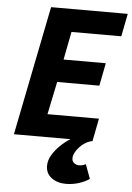

<svg xmlns="http://www.w3.org/2000/svg" viewBox="-59 -696 663 964"><g transform="rotate(5 272.5 -213.5)"><path d="M310 225.5Q266.6 225.5 237.3 203.7Q208 181.8 208 143.1Q208 115.7 223.8 88.9Q239.6 62.2 263.7 39.1Q287.8 16 313.5 0H28.5L158.8 -651.8H545.3L522.8 -536.8H271.8L244.2 -395.3H457.1L434.6 -280.3H222L187.7 -115H447.1L424.6 0Q405.6 3.3 389.1 13.5Q372.5 23.7 359.7 37.8Q346.9 51.9 339.4 66.5Q331.9 81.1 331.9 94.2Q331.9 110.3 342.9 118.6Q354 127 368.4 127Q386.1 127 401.3 118.2L428.1 190.2Q405.2 206.2 373.8 215.9Q342.4 225.5 310 225.5Z"/></g></svg>

Font: Source Sans Variable
Style: Italic
Weight: 200
Italic angle: -11°
Designer: Paul D. Hunt
Foundry: Adobe Systems Incorporated
Version: Version 3.006;hotconv 1.0.111;makeotfexe 2.5.65597